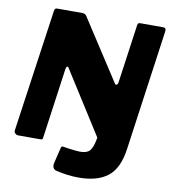

<svg xmlns="http://www.w3.org/2000/svg" viewBox="-97 -825 958 1082"><g transform="rotate(10 382.0 -283.5)"><path d="M749 -742Q767 -742 764 -721L667 -29Q651 83 591.5 129Q532 175 426 175Q393 175 362.5 171Q332 167 305 161Q269 156 276 119L297 32Q299 22 302.5 19.5Q306 17 313 19Q323 21 341.5 23.5Q360 26 379 28Q398 30 408 30Q448 30 464 11.5Q480 -7 488 -49L491 -65L262 -426Q258 -432 253.5 -429Q249 -426 247 -416L191 -15Q190 -4 186.5 -2Q183 0 171 0H50Q40 0 32.5 -7Q25 -14 26 -24L126 -725Q128 -735 131 -738.5Q134 -742 144 -742H285Q297 -742 304 -736.5Q311 -731 316 -721L536 -382Q541 -374 547.5 -378.5Q554 -383 555 -394L602 -728Q604 -737 607 -739.5Q610 -742 620 -742H749Z"/></g></svg>

Font: Libre Franklin ExtraBold
Style: Italic
Weight: 800
Italic angle: -8°
Designer: Pablo Impallari, Rodrigo Fuenzalida, Nhung Nguyen
Foundry: Impallari Type
Version: Version 3.000